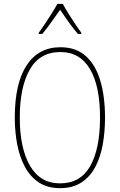

<svg xmlns="http://www.w3.org/2000/svg" viewBox="-20 -970 624 1000"><path d="M527 -358Q527 -283 515 -216.5Q503 -150 475.5 -99Q448 -48 403 -19Q358 10 293 10Q227 10 182 -20Q137 -50 109.5 -101.5Q82 -153 69.5 -219Q57 -285 57 -358Q57 -535 118.5 -629.5Q180 -724 295 -724Q376 -724 427 -678Q478 -632 502.5 -549.5Q527 -467 527 -358ZM83 -358Q83 -199 136 -107Q189 -15 293 -15Q399 -15 450 -105Q501 -195 501 -358Q501 -522 448.5 -610.5Q396 -699 295 -699Q187 -699 135 -607.5Q83 -516 83 -358ZM307 -950Q319 -927 338 -897Q357 -867 375 -840Q393 -813 403 -800V-793H386Q363 -819 338 -854.5Q313 -890 293 -919Q273 -891 247.5 -855Q222 -819 200 -793H182V-800Q195 -817 213 -844Q231 -871 249 -899.5Q267 -928 279 -950Z"/></svg>

Font: Noto Sans Georgian Condensed Thin
Style: Regular
Weight: 100
Width: 3
Designer: Monotype Design Team, Akaki Razmadze
Foundry: Google LLC
Version: Version 2.005; ttfautohint (v1.8.4.7-5d5b)